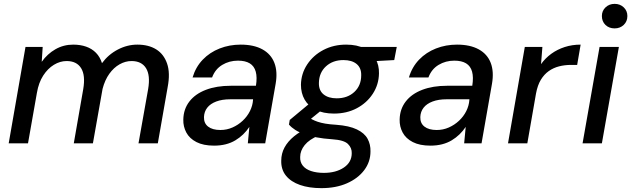

<svg xmlns="http://www.w3.org/2000/svg" viewBox="-20 -742 3268 994"><path d="M25 0 112 -499H201L196 -422Q225 -463 267 -487Q309 -511 359 -511Q396 -511 426 -500.5Q456 -490 477 -468.5Q498 -447 508 -415Q541 -460 590 -485.5Q639 -511 691 -511Q749 -511 788.5 -486.5Q828 -462 845 -413Q862 -364 848 -291L797 0H697L747 -281Q759 -352 736 -389Q713 -426 661 -426Q629 -426 599 -409Q569 -392 546 -360Q523 -328 511 -282L461 0H362L411 -281Q423 -352 400 -389Q377 -426 325 -426Q291 -426 259 -406.5Q227 -387 203.5 -350.5Q180 -314 171 -261L125 0Z M1088 12Q1033 12 997 -6.5Q961 -25 944.5 -56Q928 -87 929 -123Q930 -177 960.5 -216.5Q991 -256 1046 -277Q1101 -298 1175 -298H1305Q1312 -342 1304 -371Q1296 -400 1273 -414Q1250 -428 1212 -428Q1167 -428 1130.5 -406Q1094 -384 1078 -341H977Q993 -395 1029.5 -433Q1066 -471 1117 -491Q1168 -511 1226 -511Q1294 -511 1338.5 -486.5Q1383 -462 1400.5 -416.5Q1418 -371 1407 -308L1353 0H1263L1271 -85Q1257 -64 1239 -46.5Q1221 -29 1198.5 -15.5Q1176 -2 1148.5 5Q1121 12 1088 12ZM1121 -69Q1154 -69 1183.5 -82Q1213 -95 1236.5 -117Q1260 -139 1274 -167Q1288 -195 1290 -225V-228H1172Q1130 -228 1099.5 -216.5Q1069 -205 1053 -184.5Q1037 -164 1036 -136Q1035 -104 1057.5 -86.5Q1080 -69 1121 -69Z M1644 232Q1580 232 1533 215.5Q1486 199 1460.5 167.5Q1435 136 1436 90Q1436 53 1453 21.5Q1470 -10 1502.5 -36.5Q1535 -63 1582 -84L1629 -40Q1581 -20 1557.5 9Q1534 38 1534 71Q1533 97 1547.5 115.5Q1562 134 1590.5 143.5Q1619 153 1657 153Q1719 153 1760 125.5Q1801 98 1801 51Q1802 24 1781.5 3.5Q1761 -17 1700 -21Q1654 -24 1618 -31Q1582 -38 1555 -47.5Q1528 -57 1508.5 -69.5Q1489 -82 1476 -97L1480 -121L1593 -215L1665 -188L1543 -89L1571 -139Q1584 -130 1596.5 -123.5Q1609 -117 1625 -111.5Q1641 -106 1664 -102Q1687 -98 1721 -96Q1788 -91 1827.5 -72Q1867 -53 1883 -23.5Q1899 6 1898 42Q1898 96 1865.5 139Q1833 182 1776 207Q1719 232 1644 232ZM1709 -154Q1653 -154 1614.5 -173.5Q1576 -193 1557 -226.5Q1538 -260 1538 -303Q1539 -361 1570.5 -408.5Q1602 -456 1654.5 -483.5Q1707 -511 1772 -511Q1829 -511 1867 -491Q1905 -471 1924 -438Q1943 -405 1942 -362Q1941 -304 1910 -256.5Q1879 -209 1827 -181.5Q1775 -154 1709 -154ZM1723 -233Q1779 -233 1814.5 -266Q1850 -299 1850 -352Q1851 -390 1826.5 -410.5Q1802 -431 1758 -431Q1703 -431 1667.5 -398.5Q1632 -366 1631 -313Q1630 -274 1655 -253.5Q1680 -233 1723 -233ZM1838 -421 1827 -499H2034L2021 -431Z M2208 12Q2153 12 2117 -6.5Q2081 -25 2064.5 -56Q2048 -87 2049 -123Q2050 -177 2080.5 -216.5Q2111 -256 2166 -277Q2221 -298 2295 -298H2425Q2432 -342 2424 -371Q2416 -400 2393 -414Q2370 -428 2332 -428Q2287 -428 2250.5 -406Q2214 -384 2198 -341H2097Q2113 -395 2149.5 -433Q2186 -471 2237 -491Q2288 -511 2346 -511Q2414 -511 2458.5 -486.5Q2503 -462 2520.5 -416.5Q2538 -371 2527 -308L2473 0H2383L2391 -85Q2377 -64 2359 -46.5Q2341 -29 2318.5 -15.5Q2296 -2 2268.5 5Q2241 12 2208 12ZM2241 -69Q2274 -69 2303.5 -82Q2333 -95 2356.5 -117Q2380 -139 2394 -167Q2408 -195 2410 -225V-228H2292Q2250 -228 2219.5 -216.5Q2189 -205 2173 -184.5Q2157 -164 2156 -136Q2155 -104 2177.5 -86.5Q2200 -69 2241 -69Z M2610 0 2697 -499H2788L2781 -410Q2803 -441 2834 -463.5Q2865 -486 2903.5 -498.5Q2942 -511 2986 -511L2968 -406H2937Q2904 -406 2874.5 -398.5Q2845 -391 2821 -374Q2797 -357 2780 -329Q2763 -301 2755 -258L2710 0Z M2996 0 3084 -499H3184L3096 0ZM3162 -595Q3133 -595 3114.5 -613Q3096 -631 3096 -659Q3096 -686 3115 -704Q3134 -722 3162 -722Q3190 -722 3209 -704Q3228 -686 3228 -659Q3228 -631 3209 -613Q3190 -595 3162 -595Z"/></svg>

Font: DM Sans 20pt Medium
Style: Italic
Weight: 500
Italic angle: -10°
Version: Version 4.004;gftools[0.9.30]